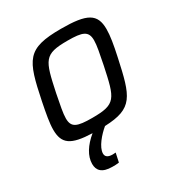

<svg xmlns="http://www.w3.org/2000/svg" viewBox="-170 -634 886 949"><g transform="rotate(-30 273.0 -159.0)"><path d="M317 -518C120 -518 100 -469 56 -255C43 -190 34 -142 34 -105C34 -24 73 3 194 7C145 47 116 93 116 138C116 174 136 200 196 200C210 200 222 200 234 198L245 147C236 148 232 148 228 148C199 148 188 137 188 120C188 84 231 35 265 7C428 1 446 -55 489 -255C503 -319 511 -367 511 -404C511 -492 465 -518 317 -518ZM409 -255C373 -85 366 -59 231 -59C144 -59 116 -70 116 -122C116 -151 125 -193 137 -255C173 -424 180 -451 315 -451C401 -451 430 -440 430 -387C430 -358 421 -315 409 -255Z"/></g></svg>

Font: Saira UNSAM
Style: Italic
Weight: 400
Italic angle: -12°
Designer: Hector Gatti with collaboration of the Omnibus-Type team
Foundry: Omnibus-Type
Version: Version 0.072;PS 000.072;hotconv 1.0.88;makeotf.lib2.5.64775